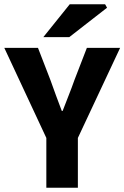

<svg xmlns="http://www.w3.org/2000/svg" viewBox="-27 -875 580 895"><path d="M189 0V-232L-7 -652H150L208 -502Q221 -465 234 -430Q247 -395 261 -358H265Q279 -395 293 -430Q307 -465 320 -502L378 -652H533L336 -232V0ZM175 -702 298 -855H463L472 -839L296 -702Z"/></svg>

Font: Mada
Style: Bold
Weight: 700
Designer: Khaled Hosny
Version: Version 1.5